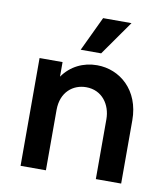

<svg xmlns="http://www.w3.org/2000/svg" viewBox="-72 -669 637 731"><g transform="rotate(10 246.5 -304.0)"><path d="M204.9 -475H284L377.8 -608.3H268.1ZM56.2 0H154.2V-233.3C154.2 -303.5 200.7 -338.2 250.7 -338.2C312.5 -338.2 347.2 -287.5 347.2 -231.2V0H445.1V-244.4C445.1 -361.1 365.3 -427.8 277.1 -427.8C223.6 -427.8 175.7 -404.2 145.1 -360.4V-416.7H56.2Z"/></g></svg>

Font: Afacad Medium
Style: Regular
Weight: 500
Designer: Kristian Moeller
Foundry: Dicotype
Version: Version 1.000